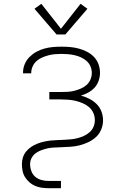

<svg xmlns="http://www.w3.org/2000/svg" viewBox="-20 -773 640 1008"><path d="M235 215Q217 215 199 212.5Q181 210 164.5 203Q148 196 134.5 184Q121 172 111.5 157Q102 142 98.5 124Q95 106 95 88Q95 70 100.5 53Q106 36 117.5 22Q129 8 144 -2Q159 -12 175.5 -18.5Q192 -25 209.5 -29Q227 -33 244.5 -35Q262 -37 280 -37.5Q298 -38 316 -39Q334 -40 351.5 -41.5Q369 -43 386.5 -47.5Q404 -52 420.5 -59.5Q437 -67 450.5 -79Q464 -91 471 -107.5Q478 -124 478 -142Q478 -162 470 -180Q462 -198 447.5 -210.5Q433 -223 414.5 -231Q396 -239 377 -243.5Q358 -248 338.5 -249.5Q319 -251 300 -251H239V-290H300Q318 -290 336 -291Q354 -292 371 -296.5Q388 -301 404.5 -308Q421 -315 434.5 -327Q448 -339 455 -356Q462 -373 462 -390Q462 -408 455 -424.5Q448 -441 435 -452.5Q422 -464 406 -471.5Q390 -479 372.5 -483Q355 -487 337.5 -488.5Q320 -490 303 -490Q286 -490 268.5 -488.5Q251 -487 234 -482.5Q217 -478 201 -471Q185 -464 172 -452.5Q159 -441 151.5 -424.5Q144 -408 144 -391Q144 -390 144 -389.5Q144 -389 144 -388H101Q101 -389 101 -390.5Q101 -392 101 -393Q101 -415 110 -436.5Q119 -458 135 -474Q151 -490 171 -501Q191 -512 213 -518Q235 -524 257.5 -526Q280 -528 303 -528Q326 -528 348.5 -526Q371 -524 393.5 -518Q416 -512 436.5 -501.5Q457 -491 473 -474.5Q489 -458 497 -436Q505 -414 505 -391Q505 -370 498 -349.5Q491 -329 477 -313.5Q463 -298 444 -287.5Q425 -277 405 -271Q428 -265 449.5 -254Q471 -243 487.5 -226.5Q504 -210 512.5 -187.5Q521 -165 521 -141Q521 -117 511.5 -93.5Q502 -70 484 -53.5Q466 -37 443.5 -26.5Q421 -16 397.5 -10Q374 -4 349.5 -2.5Q325 -1 300 0Q283 1 265.5 1.5Q248 2 231.5 5.5Q215 9 198.5 15Q182 21 168.5 30.5Q155 40 146.5 55.5Q138 71 138 88Q138 107 144.5 125Q151 143 165 155Q179 167 197.5 172Q216 177 235 177H300V215ZM277 -592 161 -727 197 -753 300 -622 403 -753 439 -727 323 -592Z"/></svg>

Font: Zed Sans Extralight Extended
Style: Regular
Weight: 200
Width: 7
Designer: Belleve Invis
Foundry: Belleve Invis
Version: Version 1.0.0; ttfautohint (v1.8.4)